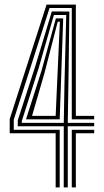

<svg xmlns="http://www.w3.org/2000/svg" viewBox="-20 -820 456 840"><path d="M223.5 0V-237H22.5V-299.2L183.8 -800H311.8V-313H392V-298H294V-785H196.8L40.2 -296.5V-252.2H241.2V0ZM294 0V-252.2H392V-237H311.8V0ZM258.8 0 259 -267.5H57.8V-293.8L134.5 -530.8L206.8 -770L283.5 -769.5L279.5 -465.5L276.5 -282.5H392V-267.5H276.5V0ZM75.5 -282.5H259L262 -451L269.8 -754.5H215.8L148.8 -520.8L75.5 -291ZM93.8 -298 161.5 -510.2 224.5 -739.5H256.5L246 -436L241.2 -298ZM120.2 -313H223.5L228.5 -425.2L242 -725H232.5L174.2 -498.8Z"/></svg>

Font: Big Shoulders Inline Text Thin Medium
Style: Regular
Weight: 500
Version: Version 2.002